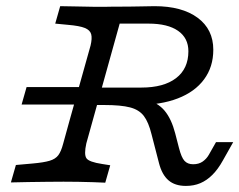

<svg xmlns="http://www.w3.org/2000/svg" viewBox="-20 -591 775 622"><path d="M50 -252.4 66.1 -308.9H273.4L257.3 -252.4ZM205.6 -201.6 273.4 -443.5Q279 -466.9 275.4 -480.2Q271.8 -493.5 254.8 -500.4Q237.9 -507.3 200.8 -510.5L158.9 -514.5L175 -571Q192.7 -571 221.8 -570.2Q250.8 -569.4 283.9 -569Q316.9 -568.5 345.2 -569.4H352.4Q402.4 -569.4 434.3 -570.2Q466.1 -571 480.6 -571Q569.4 -571 620.2 -533.5Q671 -496 671 -429.8Q671 -374.2 641.1 -333.9Q611.3 -293.5 556 -272.2Q500.8 -250.8 423.4 -250.8H285.5L301.6 -307.3H437.9Q510.5 -307.3 550.4 -337.9Q590.3 -368.5 590.3 -425Q590.3 -467.7 556.9 -491.1Q523.4 -514.5 461.3 -514.5H367.7L280.6 -201.6ZM582.3 11.3Q546.8 11.3 525.8 -6.9Q504.8 -25 495.2 -62.1L471 -155.6Q461.3 -195.2 446 -215.3Q430.6 -235.5 401.2 -243.1Q371.8 -250.8 317.7 -250.8L342.7 -281.5Q409.7 -281.5 450.4 -270.2Q491.1 -258.9 513.3 -232.3Q535.5 -205.6 547.6 -158.9L559.7 -112.1Q567.7 -80.6 577.8 -69.8Q587.9 -58.9 605.6 -58.9Q624.2 -58.9 636.7 -67.7Q649.2 -76.6 656.5 -89.5L679.8 -130.6H735.5L702.4 -71.8Q686.3 -42.7 668.1 -24.6Q650 -6.5 629 2.4Q608.1 11.3 582.3 11.3ZM187.1 -2.4Q162.1 -2.4 131.9 -2Q101.6 -1.6 71.4 -1.2Q41.1 -0.8 15.3 0L31.5 -56.5L85.5 -61.3Q121.8 -64.5 140.7 -70.2Q159.7 -75.8 169 -88.3Q178.2 -100.8 184.7 -125.8L205.6 -201.6H280.6L259.7 -126.6Q251.6 -90.3 260.1 -78.2Q268.5 -66.1 311.3 -59.7L337.1 -55.6L321 0.8Q305.6 0 281.9 -0.8Q258.1 -1.6 232.7 -2Q207.3 -2.4 184.7 -2.4H187.1Z"/></svg>

Font: Playfair 5pt SemiExpanded Light
Style: Italic
Weight: 300
Width: 6
Italic angle: -15.6°
Designer: Claus Eggers Sørensen
Foundry: Claus Eggers Sørensen
Version: Version 2.203